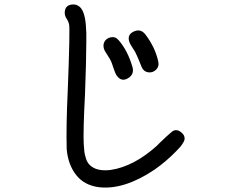

<svg xmlns="http://www.w3.org/2000/svg" viewBox="-20 -814 1040 870"><path d="M801.8 -213.9Q813.5 -204.1 815.9 -192.9Q818.4 -181.6 811.5 -169.9Q804.7 -158.2 798.3 -150.4Q792 -142.6 781.2 -131.8Q735.4 -84 679.7 -44.9Q541 47.9 427.7 34.2Q361.3 25.4 324.7 -21.5Q288.1 -68.4 282.2 -138.7Q279.3 -242.2 287.1 -407.2Q297.9 -683.6 293 -704.1Q290 -716.8 284.2 -725.6Q269.5 -745.1 274.4 -767.1Q279.3 -789.1 302.7 -793Q319.3 -795.9 332 -789.1Q363.3 -774.4 369.1 -699.2Q371.1 -674.8 371.1 -664.1Q371.1 -653.3 371.1 -633.8Q371.1 -627.9 371.1 -625Q371.1 -545.9 365.2 -387.7Q356.4 -218.8 359.4 -161.1Q361.3 -136.7 362.3 -126.5Q363.3 -116.2 369.1 -97.2Q375 -78.1 385.7 -67.4Q416 -36.1 481.4 -43.9Q585.9 -59.6 689.5 -152.3Q694.3 -156.2 703.1 -166Q738.3 -200.2 759.8 -217.8Q779.3 -232.4 801.8 -213.9ZM580.1 -510.7Q558.6 -585 517.6 -631.8Q502.9 -649.4 481.9 -645Q460.9 -640.6 452.6 -623.5Q444.3 -606.4 454.1 -585Q457 -579.1 467.3 -563.5Q477.5 -547.9 482.4 -538.1Q486.3 -530.3 494.1 -505.9Q502 -481.4 508.8 -471.7Q530.3 -441.4 560.1 -459.5Q589.8 -477.5 580.1 -510.7ZM697.3 -534.2Q683.6 -599.6 637.7 -659.2Q616.2 -685.5 585.4 -670.9Q554.7 -656.2 566.4 -623Q569.3 -614.3 579.6 -599.1Q589.8 -584 592.8 -578.1Q599.6 -564.5 610.4 -538.6Q621.1 -512.7 622.1 -509.8Q630.9 -489.3 651.4 -486.3Q671.9 -483.4 687 -498Q702.1 -512.7 697.3 -534.2Z"/></svg>

Font: irohamaru Regular
Style: Regular
Weight: 400
Designer: [Source Han Sans]
Ryoko NISHIZUKA  (kana & ideographs); Paul D. Hunt (Latin, Greek & Cyrillic); Wenlong ZHANG  (bopomofo
Version: Version 1.00